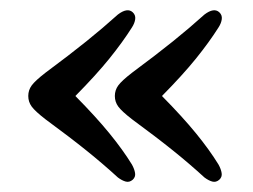

<svg xmlns="http://www.w3.org/2000/svg" viewBox="-20 -421 497 377"><path d="M35.5 -232.5Q35.5 -244 42.2 -253.2Q49 -262.5 69 -278Q117.5 -314 149.5 -339.8Q181.5 -365.5 211.5 -392.5Q230 -406.5 240.5 -397Q246.5 -391.5 245.5 -383.5Q244.5 -375.5 239 -367Q221 -338.5 194.8 -306Q168.5 -273.5 128 -232.5Q168.5 -191.5 195 -159Q221.5 -126.5 239 -98Q244 -89 245.2 -81.2Q246.5 -73.5 240.5 -68Q234 -62.5 226.8 -64.5Q219.5 -66.5 211.5 -72.5Q182 -99.5 150 -125.2Q118 -151 69 -187Q49 -202.5 42.2 -211.8Q35.5 -221 35.5 -232.5ZM205.5 -232.5Q205.5 -244 212.2 -253.2Q219 -262.5 239 -278Q287.5 -314 319.5 -339.8Q351.5 -365.5 381.5 -392.5Q400 -406.5 410.5 -397Q416.5 -391.5 415.5 -383.5Q414.5 -375.5 409 -367Q391 -338.5 364.8 -306Q338.5 -273.5 298 -232.5Q338.5 -191.5 365 -159Q391.5 -126.5 409 -98Q414 -89 415.2 -81.2Q416.5 -73.5 410.5 -68Q404 -62.5 396.8 -64.5Q389.5 -66.5 381.5 -72.5Q352 -99.5 320 -125.2Q288 -151 239 -187Q219 -202.5 212.2 -211.8Q205.5 -221 205.5 -232.5Z"/></svg>

Font: Fraunces 144pt SuperSoft
Style: Regular
Weight: 400
Version: Version 1.000;[b76b70a41]